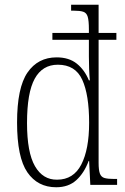

<svg xmlns="http://www.w3.org/2000/svg" viewBox="-20 -780 529 810"><path d="M217 10Q139 10 95.5 -53Q52 -116 52 -263Q52 -410 96 -474Q140 -538 219 -538Q271 -538 304 -511.5Q337 -485 355 -441H359Q357 -461 356 -489.5Q355 -518 355 -542V-612H201V-641H355V-656Q355 -693 350 -709.5Q345 -726 331 -730.5Q317 -735 291 -735H280V-760H396V-641H471V-612H396V-93Q396 -62 401.5 -47.5Q407 -33 421 -29Q435 -25 462 -25H474V0H361L356 -101H354Q335 -50 302 -20Q269 10 217 10ZM221 -22Q290 -22 323 -86Q356 -150 356 -262Q356 -380 327 -443.5Q298 -507 224 -507Q159 -507 126.5 -448Q94 -389 94 -261Q94 -137 127.5 -79Q161 -21 221 -22Z"/></svg>

Font: Noto Serif Tamil Condensed ExtraLight
Style: Italic
Weight: 200
Width: 3
Italic angle: -12°
Designer: Indian Type Foundry, Tom Grace, and the Monotype Design Team
Foundry: Monotype Imaging Inc.
Version: Version 2.003; ttfautohint (v1.8.4.7-5d5b)